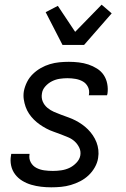

<svg xmlns="http://www.w3.org/2000/svg" viewBox="-20 -792 540 820"><path d="M199 8Q177 8 155.5 5.5Q134 3 113.5 -3Q93 -9 75 -20Q57 -31 44.5 -47.5Q32 -64 27.5 -85Q23 -106 27 -128L28 -135H106V-132Q103 -114 111.5 -98.5Q120 -83 135.5 -75Q151 -67 169 -64.5Q187 -62 206 -62Q223 -62 241 -64.5Q259 -67 275.5 -74.5Q292 -82 306 -96.5Q320 -111 323 -128Q326 -146 318.5 -161.5Q311 -177 299 -188Q287 -199 271.5 -205.5Q256 -212 240.5 -218Q225 -224 209 -229.5Q193 -235 178 -243Q163 -251 149.5 -260.5Q136 -270 124.5 -281.5Q113 -293 104 -306.5Q95 -320 89.5 -335.5Q84 -351 81.5 -368Q79 -385 82 -403Q86 -423 95.5 -442Q105 -461 120.5 -476Q136 -491 154.5 -501.5Q173 -512 193 -518Q213 -524 233.5 -526Q254 -528 274 -528Q295 -528 316.5 -525.5Q338 -523 357.5 -516.5Q377 -510 394.5 -499Q412 -488 423 -471.5Q434 -455 438 -434Q442 -413 439 -392L437 -385H359L360 -388Q363 -406 355.5 -421Q348 -436 334 -444Q320 -452 303 -455Q286 -458 268 -458Q252 -458 235 -455.5Q218 -453 202 -445Q186 -437 173.5 -423Q161 -409 159 -392Q156 -374 162.5 -358.5Q169 -343 182 -332Q195 -321 210 -314.5Q225 -308 241 -302Q257 -296 272.5 -290.5Q288 -285 302.5 -277.5Q317 -270 330.5 -260.5Q344 -251 355.5 -239.5Q367 -228 376.5 -214Q386 -200 392 -184.5Q398 -169 400 -152Q402 -135 399 -117Q396 -97 385 -77.5Q374 -58 358 -43Q342 -28 322.5 -18Q303 -8 282.5 -2Q262 4 241 6Q220 8 199 8ZM247 -600 175 -740 227 -767 301 -656 414 -772 457 -735 339 -600Z"/></svg>

Font: Iosevka Oblique
Style: Regular
Weight: 400
Italic angle: -9°
Monospace: yes
Designer: Belleve Invis
Foundry: Belleve Invis
Version: Version 32.5.0; ttfautohint (v1.8.4)